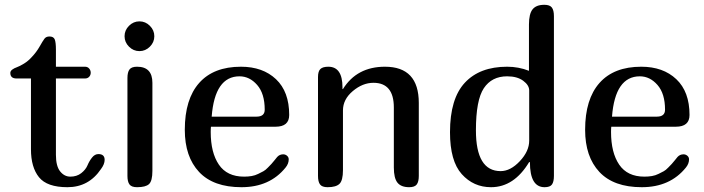

<svg xmlns="http://www.w3.org/2000/svg" viewBox="-20 -780 2933 800"><path d="M261 0Q176 0 142.5 -41.5Q109 -83 109 -158V-453H49Q23 -453 23 -476Q23 -484 31 -490Q39 -496 50.5 -500Q62 -504 80 -515Q98 -526 113 -543Q132 -563 145 -586Q158 -609 165 -618.5Q172 -628 186 -628Q203 -628 208 -616Q213 -604 213 -573V-502H334Q345 -502 351.5 -494.5Q358 -487 358 -477Q358 -467 351.5 -460Q345 -453 334 -453H213V-135Q213 -88 230.5 -66Q248 -44 273 -44Q300 -44 318.5 -58.5Q337 -73 344.5 -91Q352 -109 363.5 -123.5Q375 -138 390 -138Q416 -138 416 -114Q416 -96 401 -76Q350 0 261 0Z M517.5 -585.5Q499 -604 499 -629Q499 -654 517.5 -672.5Q536 -691 561 -691Q586 -691 604.5 -672.5Q623 -654 623 -629Q623 -604 604.5 -585.5Q586 -567 561 -567Q536 -567 517.5 -585.5ZM615 -68Q615 -26 601 -13Q587 0 551 0Q528 0 519.5 -11.5Q511 -23 511 -47V-455Q511 -479 519.5 -490.5Q528 -502 551 -502Q615 -502 615 -435Z M1135 -126Q1145 -137 1160 -137Q1169 -137 1176 -131Q1183 -125 1183 -116Q1183 -98 1170 -82Q1104 0 986 0Q869 0 809.5 -63.5Q750 -127 750 -239Q750 -367 810 -434.5Q870 -502 984 -502Q1075 -502 1130 -450Q1185 -398 1185 -301Q1185 -252 1128 -252H859Q858 -244 858 -230Q858 -144 892 -94Q926 -44 997 -44Q1014 -44 1028.5 -46.5Q1043 -49 1056 -55.5Q1069 -62 1077.5 -66.5Q1086 -71 1096.5 -82Q1107 -93 1111 -97Q1115 -101 1124.5 -113Q1134 -125 1135 -126ZM978 -462Q875 -462 862 -294H1049Q1083 -294 1083 -323Q1083 -390 1051.5 -426Q1020 -462 978 -462Z M1305 -459Q1305 -483 1315 -492.5Q1325 -502 1348 -502Q1407 -502 1407 -416V-409H1409Q1467 -502 1584 -502Q1725 -502 1725 -351V-47Q1725 -23 1716.5 -11.5Q1708 0 1685 0Q1651 0 1636 -19Q1621 -38 1621 -82V-332Q1621 -435 1536 -435Q1491 -435 1450 -400.5Q1409 -366 1409 -320V-71Q1409 -28 1394.5 -14Q1380 0 1345 0Q1322 0 1313.5 -11.5Q1305 -23 1305 -47Z M2093 -502Q2141 -502 2184 -485V-678Q2184 -722 2199 -741Q2214 -760 2248 -760Q2271 -760 2279.5 -748.5Q2288 -737 2288 -713V-47Q2288 -23 2280 -11.5Q2272 0 2249 0Q2188 0 2188 -104L2185 -105Q2122 0 2026 0Q1953 0 1904 -54.5Q1855 -109 1855 -229Q1855 -369 1917 -435.5Q1979 -502 2093 -502ZM1963 -237Q1963 -67 2066 -67Q2107 -67 2146 -108.5Q2185 -150 2185 -194V-403Q2185 -425 2160 -443.5Q2135 -462 2093 -462Q2029 -462 1996 -412.5Q1963 -363 1963 -237Z M2803 -126Q2813 -137 2828 -137Q2837 -137 2844 -131Q2851 -125 2851 -116Q2851 -98 2838 -82Q2772 0 2654 0Q2537 0 2477.5 -63.5Q2418 -127 2418 -239Q2418 -367 2478 -434.5Q2538 -502 2652 -502Q2743 -502 2798 -450Q2853 -398 2853 -301Q2853 -252 2796 -252H2527Q2526 -244 2526 -230Q2526 -144 2560 -94Q2594 -44 2665 -44Q2682 -44 2696.5 -46.5Q2711 -49 2724 -55.5Q2737 -62 2745.5 -66.5Q2754 -71 2764.5 -82Q2775 -93 2779 -97Q2783 -101 2792.5 -113Q2802 -125 2803 -126ZM2646 -462Q2543 -462 2530 -294H2717Q2751 -294 2751 -323Q2751 -390 2719.5 -426Q2688 -462 2646 -462Z"/></svg>

Font: Marmelad
Style: Regular
Weight: 400
Designer: Manvel Shmavonyan
Foundry: Cyreal
Version: Version 1.001;PS 001.001;hotconv 1.0.88;makeotf.lib2.5.64775